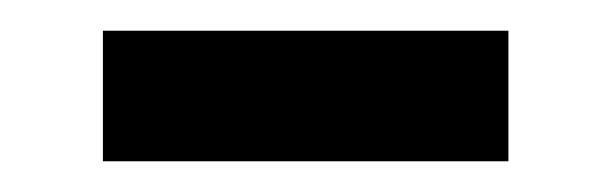

<svg xmlns="http://www.w3.org/2000/svg" viewBox="-20 -345 397 125"><path d="M47 -325H311V-240H47Z"/></svg>

Font: Kinto Sans Med
Style: Regular
Weight: 500
Designer: Authors: Ryoko NISHIZUKA  (kana & ideographs); Paul D. Hunt (Latin, Greek & Cyrillic); Wenlong ZHANG  (bopomofo); Sandol
Foundry: Adobe Systems Incorporated, ookami Inc.
Version: Version 0.001